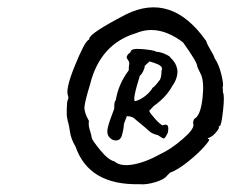

<svg xmlns="http://www.w3.org/2000/svg" viewBox="-20 -587 622 516"><path d="M382 -422 369 -410Q369 -404 364.5 -395Q360 -386 356 -384Q335 -317 343 -315Q358 -319 371.5 -330Q385 -341 390 -351Q396 -354 410 -373Q414 -380 414 -397Q418 -405 411 -410Q408 -414 382 -422ZM331 -447Q331 -458 363 -455Q395 -452 400 -448Q413 -447 425.5 -441Q438 -435 438 -432Q455 -417 457 -396Q457 -375 443 -356Q427 -326 393 -302L381 -289Q383 -283 396.5 -268Q410 -253 417 -250Q426 -254 430 -250Q434 -246 431 -230Q424 -216 421 -215Q418 -214 404 -224Q389 -227 380 -235.5Q371 -244 358.5 -254Q346 -264 340.5 -269Q335 -274 321 -275L313 -254Q313 -242 307 -221Q303 -210 292.5 -209.5Q282 -209 274 -218Q266 -227 269.5 -243Q273 -259 287 -295Q287 -317 291 -317Q298 -361 326 -398Q326 -409 327 -413Q329 -420 322.5 -428Q316 -436 331 -447ZM510 -409Q510 -420 472 -473Q406 -523 346 -498Q249 -469 222 -360Q208 -314 207 -299.5Q206 -285 219 -262Q217 -251 221.5 -237Q226 -223 226.5 -217Q227 -211 249 -184Q271 -157 288 -153Q304 -139 338 -145Q372 -151 413 -174Q439 -186 470 -212.5Q501 -239 500 -252Q498 -257 500 -263Q502 -269 506 -270Q520 -282 524.5 -325.5Q529 -369 519.5 -388Q510 -407 510 -409ZM579 -345V-339Q584 -331 579.5 -290.5Q575 -250 571 -249Q566 -246 568 -245Q570 -244 565 -237Q552 -219 539 -216Q537 -214 542 -213Q545 -211 528 -192Q511 -173 484 -151.5Q457 -130 437 -123L429 -115Q422 -105 397.5 -97.5Q373 -90 354 -92Q219 -89 183 -193Q171 -213 168 -233Q165 -253 163.5 -257Q162 -261 161.5 -265Q161 -269 160 -272.5Q159 -276 159.5 -295.5Q160 -315 162 -318Q165 -324 163 -329Q155 -346 181 -410Q207 -474 218 -480Q220 -480 220 -483Q220 -497 318 -548Q441 -609 534 -477Q537 -467 546.5 -451.5Q556 -436 556 -432Q569 -413 575.5 -384.5Q582 -356 578 -352Q579 -350 579 -345Z"/></svg>

Font: Caveat
Style: Regular
Weight: 400
Designer: Pablo Impallari
Foundry: Creative Lab NY
Version: Version 1.096; ttfautohint (v1.3)